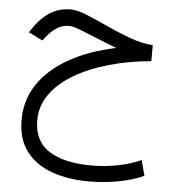

<svg xmlns="http://www.w3.org/2000/svg" viewBox="-53 -459 768 845"><g transform="rotate(5 331.0 -36.5)"><path d="M598.6 -284.7V-213.9Q499.5 -205.1 412.8 -180.4Q326.2 -155.8 260.5 -116.9Q194.8 -78.1 158 -26.4Q121.1 25.4 121.1 88.4Q121.1 180.7 187.7 223.6Q254.4 266.6 377.9 266.6Q431.6 266.6 488 256.1Q544.4 245.6 594.2 223.6L612.3 291.5Q563 314 499.5 325.7Q436 337.4 370.6 337.4Q279.3 337.4 207.3 312Q135.3 286.6 93.8 232.4Q52.2 178.2 52.2 92.8Q52.2 5.4 99.1 -64.7Q146 -134.8 233.2 -184.1Q320.3 -233.4 439.9 -258.3Q394.5 -275.4 351.1 -293.5Q307.6 -311.5 274.4 -324.2Q241.2 -336.9 226.1 -336.9Q193.8 -336.9 169.7 -320.6Q145.5 -304.2 124 -276.9L112.8 -262.7L50.8 -293.5L57.6 -303.7Q90.8 -355.5 131.8 -382.6Q172.9 -409.7 226.6 -409.7Q255.4 -409.7 298.6 -391.8Q341.8 -374 393.3 -350.1Q444.8 -326.2 497.8 -306.9Q550.8 -287.6 598.6 -284.7Z"/></g></svg>

Font: Vazirmatn FD NL Light
Style: Regular
Weight: 300
Designer: Saber Rastikerdar
Foundry: Saber Rastikerdar
Version: Version 33.003